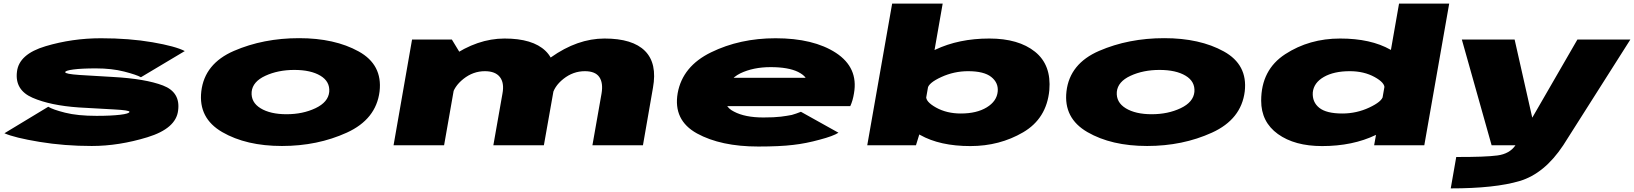

<svg xmlns="http://www.w3.org/2000/svg" viewBox="-20 -805 9055 1064"><path d="M488.5 4Q638.5 4 797 -44.5Q955.5 -93 967 -192.5Q980.5 -294 883.2 -331.2Q786 -368.5 605.5 -378.5Q501.5 -384 421 -389.5Q340.5 -395 341.5 -405Q341.5 -414 387 -420Q432.5 -426 511.5 -426Q599.5 -426 667.8 -408.5Q736 -391 761 -377L1004 -522Q953.5 -548.5 825 -570.8Q696.5 -593 539.5 -593Q380.5 -593 232.8 -549Q85 -505 74 -407.5Q61.5 -306.5 160 -263.5Q258.5 -220.5 417.5 -209.5Q527 -203 613 -198.5Q699 -194 697.5 -185Q696 -175 645.5 -169Q595 -163 515 -163Q410 -163 340.8 -180.5Q271.5 -198 247.5 -213.5L4.5 -66.5Q61 -41.5 198.8 -18.8Q336.5 4 488.5 4Z M1542.5 4Q1739.5 4 1902 -70Q2064.5 -144 2083.5 -298.5Q2100.5 -446.5 1967.5 -520Q1834.5 -593.5 1637.5 -593.5Q1439.5 -593.5 1276.5 -523Q1113.5 -452.5 1095.5 -298.5Q1078.5 -150 1211.5 -73Q1344.5 4 1542.5 4ZM1568 -172Q1478 -172 1424 -205Q1370 -238 1374.5 -296Q1380 -352.5 1450.5 -385Q1521 -417.5 1611 -417.5Q1702 -417.5 1755.5 -385.5Q1809 -353.5 1804.5 -296Q1799 -239 1728.5 -205.5Q1658 -172 1568 -172Z M2161 0H2441L2530.5 -509.5L2484 -586H2263.5ZM2714 0H2994L3050.5 -318.5Q3074 -454.5 3003 -523Q2932 -591.5 2776 -591.5Q2626 -591.5 2479.8 -490Q2333.5 -388.5 2318 -301L2484.5 -271.5Q2494.5 -325 2548.2 -367.8Q2602 -410.5 2667 -410.5Q2725 -410.5 2750.2 -378Q2775.5 -345.5 2764.5 -286.5ZM3263 0H3543L3598.5 -318.5Q3623 -453.5 3554.5 -522.5Q3486 -591.5 3330 -591.5Q3180 -591.5 3032.8 -487Q2885.5 -382.5 2872 -301L3039.5 -271.5Q3048.5 -325 3102.2 -367.8Q3156 -410.5 3221 -410.5Q3279 -410.5 3301.2 -378Q3323.5 -345.5 3313.5 -286.5Z M4182 7 4210.5 -154Q4108.5 -154 4047.5 -186.5Q3985 -217 3998.5 -288Q4011.5 -363 4082.5 -398.5Q4154.5 -433 4250.5 -433Q4348.5 -433 4402.5 -406.5Q4433 -391 4444.5 -374H3989.5L3962 -217H4692Q4706 -247 4712.5 -288Q4737.5 -430 4612.5 -512Q4488 -593 4278 -593Q4080 -593 3920.5 -515Q3762.5 -438 3735.5 -289Q3709.5 -139 3842.5 -65.5Q3975 7 4182 7ZM4210.5 -154 4182 7Q4302 7 4375.5 -2Q4447 -10 4522.5 -31Q4597 -50.5 4626.5 -69.5L4418.5 -185.5Q4391 -174.5 4367.5 -168Q4342 -163 4307.5 -158.5Q4271.5 -154 4210.5 -154Z M4786 0H5056L5080 -78L5204 -785H4924ZM5357.5 4.5Q5519.5 4.5 5649.8 -71.8Q5780 -148 5795 -305Q5807 -445 5715.8 -518.2Q5624.5 -591.5 5462.5 -591.5Q5293.5 -591.5 5162.8 -529.5Q5032 -467.5 5026.5 -435.5L5121 -315.5Q5125.5 -345.5 5196.2 -378Q5267 -410.5 5345 -410.5Q5433 -410.5 5473.2 -378.5Q5513.5 -346.5 5509 -298Q5504 -244 5448.2 -210Q5392.5 -176 5304.5 -176Q5226.5 -176 5167.2 -209Q5108 -242 5113 -272L4976 -151Q4969.5 -119 5079 -57.2Q5188.5 4.5 5357.5 4.5Z M6337 4Q6534 4 6696.5 -70Q6859 -144 6878 -298.5Q6895 -446.5 6762 -520Q6629 -593.5 6432 -593.5Q6234 -593.5 6071 -523Q5908 -452.5 5890 -298.5Q5873 -150 6006 -73Q6139 4 6337 4ZM6362.5 -172Q6272.5 -172 6218.5 -205Q6164.5 -238 6169 -296Q6174.5 -352.5 6245 -385Q6315.5 -417.5 6405.5 -417.5Q6496.5 -417.5 6550 -385.5Q6603.5 -353.5 6599 -296Q6593.5 -239 6523 -205.5Q6452.5 -172 6362.5 -172Z M7595 0H7873L8011 -785H7733L7609 -78ZM7306.5 4.5Q7476.5 4.5 7604.5 -57.2Q7732.5 -119 7739 -151L7644 -272Q7638.5 -242 7568 -209Q7497.5 -176 7418.5 -176Q7330.5 -176 7291 -207.5Q7251.5 -239 7255 -293Q7260.5 -346.5 7316.2 -378.5Q7372 -410.5 7460 -410.5Q7539 -410.5 7597.8 -378Q7656.5 -345.5 7652 -315.5L7788.5 -435.5Q7795 -467.5 7685.8 -529.5Q7576.5 -591.5 7406.5 -591.5Q7235.5 -591.5 7102.2 -504.8Q6969 -418 6969 -247Q6969 -129 7061.8 -62.2Q7154.5 4.5 7306.5 4.5Z M8246 0H8643L9015 -586H8721.5L8472 -154H8471L8373.5 -586H8081ZM8019.5 239Q8264.5 239 8401.8 198Q8539 157 8643 0L8379 -1Q8346.5 47.5 8278.2 56.5Q8210 65.5 8050 65Z"/></svg>

Font: Anybody ExtraExpanded Black
Style: Italic
Weight: 900
Width: 8
Italic angle: -10°
Version: Version 1.113;gftools[0.9.25]